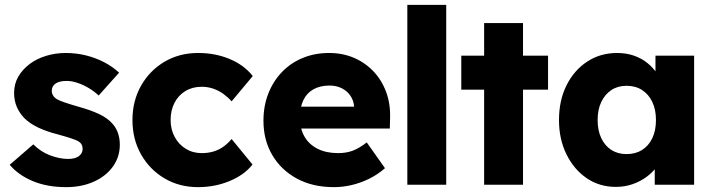

<svg xmlns="http://www.w3.org/2000/svg" viewBox="-20 -760 2924 790"><path d="M20 -82 117 -166Q148 -135 187 -120.5Q226 -106 261 -106Q275 -106 286 -109Q297 -112 304.5 -117.5Q312 -123 316 -130.5Q320 -138 320 -148Q320 -168 302 -179Q293 -184 272 -191Q251 -198 218 -207Q171 -219 136.5 -235.5Q102 -252 80 -274Q60 -295 49 -320.5Q38 -346 38 -378Q38 -415 55.5 -445Q73 -475 102.5 -497Q132 -519 170.5 -530.5Q209 -542 250 -542Q294 -542 334 -532Q374 -522 408.5 -504Q443 -486 470 -461L386 -367Q368 -384 345.5 -397.5Q323 -411 299 -419Q275 -427 255 -427Q240 -427 228.5 -424.5Q217 -422 209 -416.5Q201 -411 197 -403.5Q193 -396 193 -386Q193 -376 198.5 -367Q204 -358 214 -352Q224 -346 246 -338.5Q268 -331 306 -320Q353 -307 387 -291Q421 -275 441 -253Q457 -236 465 -213.5Q473 -191 473 -165Q473 -114 444.5 -74.5Q416 -35 366 -12.5Q316 10 252 10Q174 10 114.5 -15Q55 -40 20 -82Z M525 -266Q525 -345 560.5 -407.5Q596 -470 657 -506Q718 -542 795 -542Q866 -542 925.5 -517Q985 -492 1020 -447L933 -343Q919 -359 900 -373Q881 -387 858 -395Q835 -403 810 -403Q772 -403 743 -385.5Q714 -368 698 -337Q682 -306 682 -266Q682 -228 698.5 -197Q715 -166 744 -148Q773 -130 810 -130Q836 -130 858 -136.5Q880 -143 898.5 -156Q917 -169 933 -188L1019 -83Q985 -40 924.5 -15Q864 10 795 10Q718 10 657 -26Q596 -62 560.5 -124.5Q525 -187 525 -266Z M1064 -263Q1064 -324 1084 -375Q1104 -426 1140 -463.5Q1176 -501 1225.5 -521.5Q1275 -542 1334 -542Q1390 -542 1436.5 -522Q1483 -502 1517 -466Q1551 -430 1569 -381Q1587 -332 1585 -274L1584 -231H1161L1138 -321H1454L1437 -302V-322Q1435 -347 1421.5 -366.5Q1408 -386 1386 -397Q1364 -408 1336 -408Q1297 -408 1269.5 -392.5Q1242 -377 1228 -347.5Q1214 -318 1214 -275Q1214 -231 1232.5 -198.5Q1251 -166 1286.5 -148Q1322 -130 1371 -130Q1405 -130 1431.5 -140Q1458 -150 1489 -174L1564 -68Q1533 -41 1498 -24Q1463 -7 1426.5 1.5Q1390 10 1354 10Q1266 10 1201 -25.5Q1136 -61 1100 -122.5Q1064 -184 1064 -263Z M1656 0V-740H1816V0Z M1972 0V-391H1878V-531H1972V-665H2132V-531H2235V-391H2132V0Z M2280 -266Q2280 -347 2311 -409Q2342 -471 2396 -506.5Q2450 -542 2519 -542Q2557 -542 2588.5 -531Q2620 -520 2644 -500.5Q2668 -481 2685 -455.5Q2702 -430 2710 -401L2677 -405V-531H2836V0H2674V-128L2710 -129Q2702 -101 2684 -76Q2666 -51 2640 -32Q2614 -13 2582 -2Q2550 9 2514 9Q2447 9 2394.5 -26.5Q2342 -62 2311 -124.5Q2280 -187 2280 -266ZM2679 -266Q2679 -309 2664 -340.5Q2649 -372 2622 -389.5Q2595 -407 2558 -407Q2522 -407 2495.5 -389.5Q2469 -372 2454 -340.5Q2439 -309 2439 -266Q2439 -223 2454 -191.5Q2469 -160 2495.5 -143Q2522 -126 2558 -126Q2595 -126 2622 -143Q2649 -160 2664 -191.5Q2679 -223 2679 -266Z"/></svg>

Font: Our Lexend
Style: Bold
Weight: 700
Designer: Bonnie Shaver-Troup, Thomas Jockin
Foundry: Lexend
Version: Version 1.007